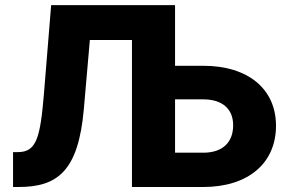

<svg xmlns="http://www.w3.org/2000/svg" viewBox="-20 -748 1159 768"><path d="M32.2 0H53.7C208.5 0 293.5 -61.5 315.4 -312.5L339.4 -587.9H507.8V0H793C972.2 0 1084 -94.7 1084 -245.1C1084 -392.6 971.7 -484.9 793 -484.9H680.2V-727.5H184.6L155.8 -373.5C141.1 -197.3 126 -139.6 51.8 -139.6H32.2ZM680.2 -350.6H793C869.1 -350.6 912.6 -312.5 912.6 -247.1C912.6 -177.2 869.1 -137.2 793 -137.2H680.2Z"/></svg>

Font: Inter ExtraBold
Style: Regular
Weight: 800
Designer: Rasmus Andersson
Foundry: rsms
Version: Version 4.001;git-9221beed3